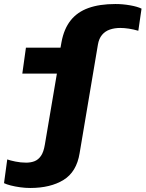

<svg xmlns="http://www.w3.org/2000/svg" viewBox="-54 -748 724 955"><path d="M96 187Q72 187 46.5 183.5Q21 180 -0.5 174.5Q-22 169 -34 163L-18 45Q-4 50 22.5 55.5Q49 61 76 61Q100 61 118.5 53.5Q137 46 150 27Q163 8 169 -28L229 -382H57L75 -511H247L252 -539Q264 -604 297 -646Q330 -688 385.5 -708Q441 -728 520 -728Q557 -728 593.5 -721.5Q630 -715 650 -705L634 -595Q610 -602 587 -605.5Q564 -609 544 -609Q516 -609 492.5 -601Q469 -593 453.5 -574.5Q438 -556 433 -526L342 14Q327 107 262 147Q197 187 96 187Z"/></svg>

Font: Chivo Mono Medium ExtraBold
Style: Italic
Weight: 800
Italic angle: -8.05°
Monospace: yes
Version: Version 1.008